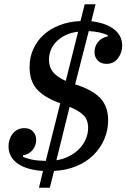

<svg xmlns="http://www.w3.org/2000/svg" viewBox="-20 -800 594 902"><path d="M182 3Q147 1 117.5 -7Q88 -15 66 -29.5Q44 -44 32 -65Q20 -86 20 -113Q20 -129 25 -144.5Q30 -160 39.5 -172Q49 -184 63 -191Q77 -198 94 -198Q121 -198 135.5 -182Q150 -166 150 -143Q150 -118 134.5 -97Q119 -76 88 -70V-63Q107 -55 131 -50Q155 -45 195 -44L263 -315L252 -319Q184 -345 151.5 -383Q119 -421 119 -486Q119 -530 136 -568.5Q153 -607 184 -635.5Q215 -664 259.5 -681.5Q304 -699 358 -701L378 -780H429L409 -700Q439 -697 465 -688.5Q491 -680 511 -666Q531 -652 542.5 -632Q554 -612 554 -586Q554 -553 534.5 -526.5Q515 -500 480 -500Q454 -500 439 -516Q424 -532 424 -555Q424 -581 439.5 -601.5Q455 -622 486 -629V-635Q467 -643 447 -647.5Q427 -652 397 -654L333 -404L353 -397Q425 -371 456.5 -333Q488 -295 488 -235Q488 -188 470 -146Q452 -104 419 -71.5Q386 -39 339 -19.5Q292 0 234 3L214 82H163ZM245 -47Q277 -52 304.5 -66Q332 -80 352 -100.5Q372 -121 383 -146.5Q394 -172 394 -200Q394 -238 371.5 -259.5Q349 -281 307 -298ZM347 -651Q313 -647 287.5 -634.5Q262 -622 244.5 -604Q227 -586 218.5 -564Q210 -542 210 -520Q210 -485 229 -461.5Q248 -438 289 -420Z"/></svg>

Font: IBM Plex Serif Medium
Style: Italic
Weight: 500
Italic angle: -14°
Designer: Mike Abbink, Paul van der Laan, Pieter van Rosmalen
Foundry: Bold Monday
Version: Version 2.5